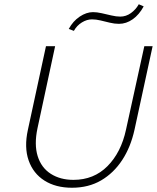

<svg xmlns="http://www.w3.org/2000/svg" viewBox="-20 -875 737 902"><path d="M318 7Q242 7 189 -26.5Q136 -60 114.5 -121.5Q93 -183 111 -265L196 -658H239L156 -272Q140 -196 157 -141.5Q174 -87 218.5 -58.5Q263 -30 325 -30Q421 -30 485 -94.5Q549 -159 572 -266L658 -658H697L612 -266Q594 -184 554 -123Q514 -62 455 -27.5Q396 7 318 7ZM327 -730 303 -739Q323 -776 354.5 -797Q386 -818 417 -818Q435 -818 457.5 -813Q480 -808 503 -802.5Q526 -797 545 -797Q572 -797 595 -813.5Q618 -830 632 -855L655 -845Q634 -806 603.5 -784.5Q573 -763 539 -763Q518 -763 495.5 -768.5Q473 -774 452 -779Q431 -784 412 -784Q388 -784 364.5 -769.5Q341 -755 327 -730Z"/></svg>

Font: Ysabeau ExtraLight
Style: Italic
Weight: 250
Italic angle: -12°
Version: Version 2.000;gftools[0.9.27.dev2+g8671c4b]